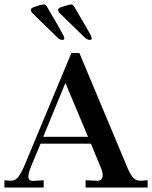

<svg xmlns="http://www.w3.org/2000/svg" viewBox="-40 -846 686 866"><path d="M-20 0V-33L7 -31H11Q31 -31 44 -50Q60 -73 74 -108L282 -607H318L528 -106Q541 -71 557 -49Q570 -31 592 -31H597L626 -33V0H346V-33L393 -31Q423 -28 423 -55Q423 -73 413 -94L370 -198H143L102 -100Q88 -67 88 -50Q88 -29 110 -30L157 -33V0ZM364 -666Q355 -666 345 -674Q238 -778 228 -788Q222 -796 222 -800Q222 -808 231 -812Q273 -826 281 -826Q288 -826 294 -817Q295 -816 301 -805.5Q307 -795 322 -769.5Q337 -744 352 -718L371 -684Q374 -676 374 -674Q374 -666 364 -666ZM222 -674 105 -788Q99 -796 99 -800Q99 -808 108 -812Q144 -826 158 -826Q165 -826 171 -817Q172 -814 222 -730L247 -684Q250 -678 250 -674Q250 -666 241 -666Q232 -666 222 -674ZM155 -229H357L255 -472Z"/></svg>

Font: UnnaMedium
Style: Regular
Weight: 500
Designer: Jorge de Buen Unna
Foundry: Omnibus-Type
Version: Version 2.008;hotconv 1.0.109;makeotfexe 2.5.65596